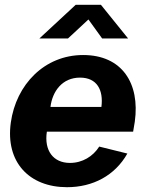

<svg xmlns="http://www.w3.org/2000/svg" viewBox="-20 -769 610 799"><path d="M534 -221 541 -263C563 -422 488 -540 326 -540C165 -540 47 -417 25 -259C2 -94 102 10 259 10C366 10 458 -38 510 -130L393 -159C367 -118 323 -91 271 -91C202 -91 163 -142 175 -221ZM513 -609 400 -749H295L144 -609H263L348 -688L405 -609ZM190 -324C198 -389 239 -446 313 -446C384 -446 411 -394 402 -324Z"/></svg>

Font: Cheyenne Sans
Style: Bold Italic
Weight: 700
Italic angle: -8.13011°
Designer: The Public Sans project authors (U.S. Web Design System), Libre Franklin designed by Pablo Impallari and Rodrigo Fuenzal
Foundry: The Cheyenne Sans Project Authors
Version: Version 2.007